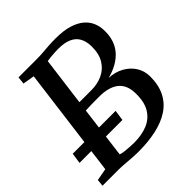

<svg xmlns="http://www.w3.org/2000/svg" viewBox="-202 -896 1049 1049"><g transform="rotate(-45 323.0 -371.0)"><path d="M272.5 8Q248.5 8 221.5 6Q194.5 4 169.2 2Q144 0 125 0H1.5L5.5 -40L76 -53L158.5 -688.5L91 -700L95.5 -743H232.5Q262 -743 286.2 -745Q310.5 -747 334.8 -748.8Q359 -750.5 388.5 -750.5Q450 -750.5 492 -737.5Q534 -724.5 559.5 -702.5Q585 -680.5 596.5 -652.2Q608 -624 608.5 -593.5Q610.5 -513.5 566.8 -463.5Q523 -413.5 441.5 -392.5Q489 -390.5 526.5 -370Q564 -349.5 585.8 -315.8Q607.5 -282 608 -240Q608.5 -173.5 585 -126Q561.5 -78.5 517 -49Q472.5 -19.5 410.5 -5.8Q348.5 8 272.5 8ZM289.5 -43.5Q350 -43.5 394.8 -62.2Q439.5 -81 463.8 -122Q488 -163 486.5 -229.5Q485.5 -294.5 446.2 -325.8Q407 -357 331.5 -357Q294 -357 270 -356.5Q246 -356 227.5 -355L189 -54.5Q200.5 -50.5 218.8 -48.2Q237 -46 256.5 -44.8Q276 -43.5 289.5 -43.5ZM235 -412Q257.5 -411.5 281.5 -411.8Q305.5 -412 328 -412Q375 -412 414 -430Q453 -448 476 -485.8Q499 -523.5 498 -582.5Q497 -621 482.2 -647Q467.5 -673 437.2 -686.5Q407 -700 359 -700Q349.5 -700 333.5 -699.2Q317.5 -698.5 300.8 -696.8Q284 -695 271.5 -693ZM1 -177 10 -238.5H341.5L332.5 -177Z"/></g></svg>

Font: Merriweather 28pt Medium
Style: Italic
Weight: 500
Italic angle: -7.8°
Version: Version 2.101